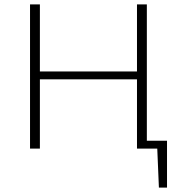

<svg xmlns="http://www.w3.org/2000/svg" viewBox="-20 -678 843 876"><path d="M633 0V-36H742L720 0ZM705 178 696 -36H742V178ZM605 0V-658H650V0ZM117 0V-658H162V0ZM133 -316V-352H635V-316Z"/></svg>

Font: Ysabeau Office ExtraLight
Style: Regular
Weight: 250
Designer: Christian Thalmann (Catharsis Fonts)
Version: Version 2.001;gftools[0.9.30]; featfreeze: tnum,lnum,ss02